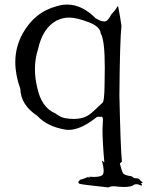

<svg xmlns="http://www.w3.org/2000/svg" viewBox="-20 -553 646 841"><path d="M455 268Q464 263 477 263H482Q506 266 523 266Q558 266 568 255L578 254Q586 254 591.5 257Q597 260 599 260Q602 260 602 256V255Q598 253 598 251Q598 249 606 247Q592 236 590.5 232Q589 228 567 227L556 219Q524 215 518.5 205Q513 195 505 164Q506 162 514 155Q508 97 503 -135Q505 -375 512 -440Q505 -487 502 -501Q499 -515 497 -527Q492 -522 489.5 -516.5Q487 -511 467 -489Q452 -459 438 -459Q437 -459 428.5 -460Q420 -461 400 -472Q340 -533 274 -533Q252 -533 229 -526Q130 -500 77 -402Q47 -345 47 -281Q47 -225 69 -164Q71 -93 143 -46Q187 2 268 15L280 16Q331 16 396 -34Q404 -42 412 -42Q416 -42 419 -41L424 -42Q431 -42 431 -28L429 14Q429 68 437 158Q428 153 426 149Q434 178 434 195Q434 207 430 212Q422 222 391 222L370 221L373 226L372 227L366 222Q338 234 331 234Q329 234 329 233Q330 233 330 234Q330 236 326.5 239.5Q323 243 323 246Q323 249 328.5 252Q334 255 455 268ZM302 -32Q289 -32 267.5 -35Q246 -38 223 -56Q161 -82 143 -170Q133 -211 133 -250Q133 -296 147 -339Q167 -430 228 -463Q254 -476 284 -476Q314 -476 366.5 -456.5Q419 -437 421 -407Q439 -378 439 -257Q439 -251 438 -181Q437 -111 430 -104Q415 -90 388.5 -65Q362 -40 334 -35Q318 -32 302 -32Z"/></svg>

Font: Xiaobo Songti 小帛宋体
Style: Regular
Weight: 400
Version: Version 1.501;March 17, 2024;FontCreator 14.0.0.2814 64-bit